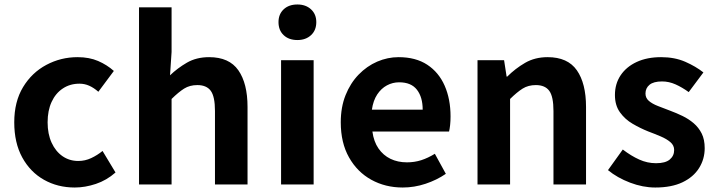

<svg xmlns="http://www.w3.org/2000/svg" viewBox="-20 -831 3228 865"><path d="M316.8 13.8Q239.7 13.8 178 -21.1Q116.3 -55.9 80.2 -121.7Q44.2 -187.5 44.2 -279.9Q44.2 -372.8 83.8 -438.4Q123.4 -503.9 188.8 -538.7Q254.1 -573.5 329.5 -573.5Q382 -573.5 422.1 -556.2Q462.2 -538.8 492.9 -511.4L423.1 -417.6Q402.6 -435.6 381.9 -444.8Q361.2 -454 338.1 -454Q295.4 -454 262.9 -432.3Q230.3 -410.7 212.4 -371.7Q194.5 -332.7 194.5 -279.9Q194.5 -227.4 212.5 -188.2Q230.5 -148.9 261.7 -127.3Q292.9 -105.8 332.7 -105.8Q363.4 -105.8 391 -118.8Q418.7 -131.9 442 -150.9L500.4 -53.9Q460.4 -18.6 411.8 -2.4Q363.2 13.8 316.8 13.8Z M606.3 0V-797.9H753V-596.7L746 -491.7Q779.4 -523.8 822.1 -548.7Q864.9 -573.5 922.2 -573.5Q1012.6 -573.5 1053.9 -514.3Q1095.2 -455 1095.2 -349.1V0H948.5V-330.9Q948.5 -396 929.5 -421.9Q910.5 -447.7 869.1 -447.7Q834.9 -447.7 809.6 -431.9Q784.3 -416 753 -385.1V0Z M1246.3 0V-559.8H1393V0ZM1319.9 -650.6Q1281.2 -650.6 1258 -672.6Q1234.7 -694.5 1234.7 -731.4Q1234.7 -767.1 1258 -789Q1281.2 -810.8 1319.9 -810.8Q1357.5 -810.8 1381.2 -789Q1405 -767.1 1405 -731.4Q1405 -694.5 1381.2 -672.6Q1357.5 -650.6 1319.9 -650.6Z M1794.4 13.8Q1715.9 13.8 1652.7 -21.2Q1589.5 -56.1 1552.4 -121.9Q1515.2 -187.7 1515.2 -279.9Q1515.2 -348.1 1536.8 -402.2Q1558.4 -456.3 1595.6 -494.8Q1632.8 -533.2 1679.5 -553.4Q1726.3 -573.5 1775.7 -573.5Q1853.1 -573.5 1905 -539.3Q1956.9 -505.1 1983.4 -444.7Q2009.8 -384.4 2009.8 -306.4Q2009.8 -285.9 2007.9 -267.6Q2005.9 -249.4 2003.1 -238.4H1657.7Q1663.9 -192.8 1685.2 -162.1Q1706.4 -131.4 1739.1 -115.5Q1771.8 -99.6 1813.6 -99.6Q1847.6 -99.6 1878 -109.4Q1908.3 -119.3 1939.1 -138.2L1988.6 -47.9Q1947.7 -19.8 1897 -3Q1846.4 13.8 1794.4 13.8ZM1655.4 -336.9H1884.3Q1884.3 -393.2 1858.4 -426.7Q1832.6 -460.2 1778.1 -460.2Q1749 -460.2 1723.2 -446.4Q1697.4 -432.6 1679.4 -405.4Q1661.4 -378.2 1655.4 -336.9Z M2131.3 0V-559.8H2251L2262.4 -485.9H2265.2Q2301.5 -522.2 2345.7 -547.9Q2389.9 -573.5 2447.2 -573.5Q2537.6 -573.5 2578.9 -514.3Q2620.2 -455 2620.2 -349.1V0H2473.5V-330.9Q2473.5 -396 2454.5 -421.9Q2435.5 -447.7 2394.1 -447.7Q2359.9 -447.7 2334.6 -431.9Q2309.3 -416 2278 -385.1V0Z M2932.1 13.8Q2876.3 13.8 2818.7 -8.1Q2761.1 -30 2719.1 -64.5L2785.8 -157.4Q2823.4 -128.6 2859.9 -112.2Q2896.4 -95.7 2935.7 -95.7Q2977.5 -95.7 2997.4 -112.3Q3017.2 -128.9 3017.2 -155.2Q3017.2 -176.1 3000.3 -190.6Q2983.5 -205 2956.5 -216.5Q2929.5 -228 2900 -239Q2864.7 -253.2 2830.2 -273.3Q2795.7 -293.4 2773.1 -324.9Q2750.4 -356.4 2750.4 -403Q2750.4 -453.3 2776 -491.7Q2801.7 -530.1 2848.4 -551.8Q2895.2 -573.5 2958.5 -573.5Q3019.6 -573.5 3067.2 -552.7Q3114.8 -531.8 3149 -504.7L3082.8 -416.1Q3052.9 -437.7 3023.3 -450.9Q2993.6 -464.1 2962.8 -464.1Q2924.3 -464.1 2906.2 -449Q2888 -433.9 2888 -409.7Q2888 -389.6 2903.2 -376.5Q2918.4 -363.4 2944.1 -353.4Q2969.9 -343.4 2999.3 -332.2Q3027.4 -321.8 3054.9 -308.5Q3082.4 -295.2 3105.1 -275.9Q3127.7 -256.5 3141.3 -229.5Q3154.8 -202.4 3154.8 -163.4Q3154.8 -114.3 3129.4 -73.8Q3103.9 -33.2 3054.6 -9.7Q3005.3 13.8 2932.1 13.8Z"/></svg>

Font: Shanggu Sans SC VF
Style: Regular
Weight: 250
Designer: GuiWonder
Version: Version 1.021